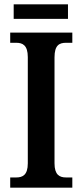

<svg xmlns="http://www.w3.org/2000/svg" viewBox="-20 -864 379 884"><path d="M43 -777H293V-844H43ZM27 0H313V-47H284C254 -47 231 -59 231 -112V-600C231 -656 253 -667 284 -667H313V-714H27V-667H55C84 -667 108 -656 108 -601V-112C108 -58 84 -47 55 -47H27Z"/></svg>

Font: Noto Serif Tamil Condensed SemiBold
Style: Regular
Weight: 600
Width: 3
Designer: Indian Type Foundry, Tom Grace, and the Monotype Design Team
Foundry: Monotype Imaging Inc.
Version: Version 2.004